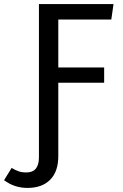

<svg xmlns="http://www.w3.org/2000/svg" viewBox="-91 -709 602 942"><path d="M195 -613V-378H420V-303H195V57Q195 133 155 173Q115 213 44 213Q-21 213 -71 175L-34 115Q-15 126 0.5 131.5Q16 137 39 137Q100 137 100 63V-689H466L455 -613Z"/></svg>

Font: Fira GO
Style: Regular
Weight: 400
Designer: Carrois Corporate
Foundry: Carrois Corporate GbR
Version: Version 0.300